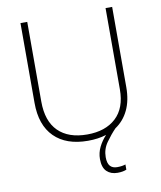

<svg xmlns="http://www.w3.org/2000/svg" viewBox="-99 -843 913 1089"><g transform="rotate(-10 358.0 -299.0)"><path d="M438 68Q438 103 452 119Q466 135 493 135Q508 135 520.5 133Q533 131 541 128V158Q532 162 519 164.5Q506 167 489 167Q451 167 427.5 144.5Q404 122 404 73Q404 37 420 4.5Q436 -28 462 -56Q415 -41 356 -41Q231 -41 162.5 -109Q94 -177 94 -305V-765H133V-306Q133 -193 191.5 -135Q250 -77 358 -77Q463 -77 523.5 -133Q584 -189 584 -297V-765H622V-303Q622 -226 595.5 -171Q569 -116 521 -84Q492 -54 465 -16Q438 22 438 68Z"/></g></svg>

Font: Noto Sans Tamil UI ExtraLight
Style: Regular
Weight: 200
Designer: Jelle Bosma - Monotype Design Team
Foundry: Monotype Imaging Inc.
Version: Version 2.004; ttfautohint (v1.8.4.7-5d5b)